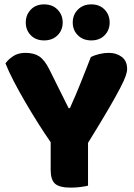

<svg xmlns="http://www.w3.org/2000/svg" viewBox="-20 -851 614 879"><path d="M562 -535Q562 -523 555.5 -503.5Q549 -484 529.5 -446.5Q510 -409 475 -349Q440 -289 383 -197V-1Q372 2 349.5 5Q327 8 304 8Q252 8 232 -10Q212 -28 212 -73V-200Q186 -237 156 -284.5Q126 -332 97 -381.5Q68 -431 43.5 -478Q19 -525 5 -561Q18 -579 40.5 -594Q63 -609 96 -609Q135 -609 159.5 -593Q184 -577 206 -533L294 -356H300Q314 -387 325.5 -414Q337 -441 348 -468.5Q359 -496 370.5 -525Q382 -554 396 -590Q414 -599 436 -604Q458 -609 478 -609Q513 -609 537.5 -590.5Q562 -572 562 -535ZM267 -748Q267 -713 243.5 -689.5Q220 -666 182 -666Q144 -666 121 -689.5Q98 -713 98 -748Q98 -783 121 -807Q144 -831 182 -831Q220 -831 243.5 -807Q267 -783 267 -748ZM482 -748Q482 -713 459 -689.5Q436 -666 398 -666Q360 -666 336.5 -689.5Q313 -713 313 -748Q313 -783 336.5 -807Q360 -831 398 -831Q436 -831 459 -807Q482 -783 482 -748Z"/></svg>

Font: Baloo Bhaina 2 ExtraBold
Style: Regular
Weight: 800
Designer: Yesha Goshar, Manish Minz, Shuchita Grover and Ek Type
Foundry: Ek Type
Version: Version 1.640;hotconv 1.0.111;makeotfexe 2.5.65597; ttfautoh